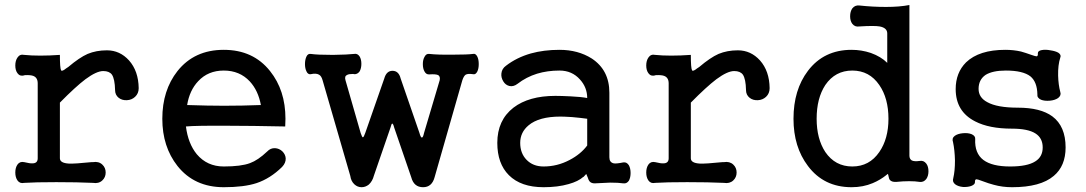

<svg xmlns="http://www.w3.org/2000/svg" viewBox="-20 -741 4400 778"><path d="M132.8 -403.3V-99.6Q132.8 -80.1 113.3 -79.1Q101.6 -78.1 78.1 -84Q60.5 -87.9 50.8 -74.2Q42 -61.5 42 -42Q42 -22.5 50.8 -9.8Q60.5 3.9 78.1 0Q121.1 -2.9 208 -2.9Q294.9 -2.9 356.4 0Q379.9 3.9 394.5 -9.8Q408.2 -22.5 408.2 -42Q408.2 -61.5 394.5 -74.2Q379.9 -87.9 356.4 -84H350.6Q283.2 -77.1 259.8 -78.1Q222.7 -80.1 222.7 -99.6V-325.2Q286.1 -389.6 326.2 -419.9Q371.1 -453.1 398.4 -453.1Q422.9 -453.1 433.6 -438.5Q445.3 -420.9 446.3 -376Q446.3 -356.4 460.9 -344.7Q474.6 -334 494.1 -335Q513.7 -335.9 527.3 -348.6Q542 -362.3 542 -383.8Q541 -453.1 502.9 -496.1Q465.8 -537.1 413.1 -537.1Q370.1 -537.1 335 -522.5Q301.8 -507.8 256.8 -469.7L248 -463.9Q231.4 -450.2 227.5 -456.1Q222.7 -464.8 222.7 -518.6Q180.7 -515.6 143.6 -515.6Q106.4 -515.6 78.1 -518.6Q60.5 -522.5 50.8 -507.8Q42 -495.1 42 -475.6Q42 -456.1 50.8 -444.3Q60.5 -430.7 78.1 -435.5L80.1 -436.5Q103.5 -437.5 114.3 -433.6Q132.8 -426.8 132.8 -403.3Z M886.7 -539.1Q767.6 -539.1 699.2 -453.1Q637.7 -375 637.7 -259.8Q637.7 -146.5 699.2 -68.4Q767.6 17.6 886.7 17.6Q968.8 17.6 1019.5 1Q1075.2 -17.6 1123 -64.5Q1138.7 -81.1 1137.7 -99.6Q1136.7 -115.2 1124 -127.9Q1111.3 -139.6 1094.7 -140.6Q1076.2 -141.6 1062.5 -127Q1025.4 -91.8 993.2 -80.1Q957 -66.4 886.7 -66.4Q819.3 -66.4 777.3 -116.2Q742.2 -159.2 733.4 -228.5Q772.5 -232.4 909.2 -231.4Q994.1 -231.4 1135.7 -228.5L1136.7 -259.8Q1136.7 -375 1074.2 -453.1Q1005.9 -539.1 886.7 -539.1ZM886.7 -455.1Q951.2 -455.1 992.2 -411.1Q1026.4 -374 1037.1 -315.4Q961.9 -312.5 887.7 -312.5Q823.2 -312.5 738.3 -315.4Q748 -375 783.2 -412.1Q823.2 -455.1 886.7 -455.1Z M1287.1 -416 1399.4 -28.3Q1402.3 -6.8 1416 5.9Q1428.7 17.6 1445.3 17.6Q1460.9 17.6 1474.6 6.8Q1489.3 -6.8 1495.1 -29.3L1562.5 -224.6Q1566.4 -240.2 1569.3 -240.2Q1573.2 -240.2 1577.1 -224.6L1646.5 -22.5Q1657.2 17.6 1694.3 17.6Q1730.5 17.6 1741.2 -23.4L1853.5 -416Q1859.4 -433.6 1867.2 -438.5Q1876 -443.4 1896.5 -440.4Q1907.2 -437.5 1914.1 -451.2Q1919.9 -462.9 1919.9 -481.4Q1919.9 -500 1914.1 -511.7Q1907.2 -525.4 1896.5 -522.5Q1875 -519.5 1816.4 -519.5Q1753.9 -518.6 1719.7 -522.5Q1707 -524.4 1700.2 -510.7Q1693.4 -499 1693.4 -481.4Q1693.4 -462.9 1700.2 -451.2Q1707 -438.5 1719.7 -439.5Q1746.1 -441.4 1755.9 -436.5Q1764.6 -430.7 1761.7 -416L1698.2 -202.1Q1694.3 -183.6 1689.5 -183.6Q1684.6 -183.6 1679.7 -202.1L1603.5 -422.9Q1595.7 -454.1 1570.3 -454.1Q1545.9 -454.1 1537.1 -422.9L1460 -202.1Q1454.1 -184.6 1450.2 -184.6Q1447.3 -184.6 1441.4 -202.1L1379.9 -416Q1375 -432.6 1386.7 -437.5Q1393.6 -441.4 1411.1 -441.4L1415 -440.4Q1428.7 -439.5 1437.5 -452.1Q1444.3 -464.8 1444.3 -482.4Q1444.3 -500 1437.5 -511.7Q1428.7 -525.4 1415 -522.5Q1389.6 -519.5 1329.1 -518.6Q1265.6 -518.6 1239.3 -522.5Q1227.5 -524.4 1221.7 -511.7Q1215.8 -499 1215.8 -481.4Q1215.8 -463.9 1221.7 -452.1Q1227.5 -438.5 1239.3 -440.4Q1260.7 -445.3 1272.5 -438.5Q1282.2 -433.6 1287.1 -416Z M2343.8 -23.4 2355.5 -36.1 2361.3 -22.5Q2365.2 -9.8 2369.1 -5.9Q2376 2 2389.6 2Q2429.7 0 2452.1 -1Q2487.3 -1 2505.9 2Q2519.5 3.9 2528.3 -8.8Q2535.2 -21.5 2535.2 -40Q2535.2 -58.6 2528.3 -71.3Q2519.5 -85 2505.9 -83Q2477.5 -77.1 2466.8 -79.1Q2449.2 -83 2449.2 -103.5V-365.2Q2449.2 -457 2377.9 -503.9Q2322.3 -539.1 2247.1 -539.1Q2183.6 -539.1 2130.9 -524.4Q2073.2 -507.8 2030.3 -474.6Q2013.7 -462.9 2011.7 -443.4Q2009.8 -426.8 2019.5 -411.1Q2028.3 -396.5 2043.9 -392.6Q2060.5 -388.7 2077.1 -401.4Q2112.3 -428.7 2156.2 -442.4Q2198.2 -455.1 2247.1 -455.1Q2297.9 -455.1 2330.1 -418.9Q2359.4 -386.7 2359.4 -343.8Q2335 -348.6 2292 -350.6Q2254.9 -352.5 2230.5 -352.5Q2123 -352.5 2060.5 -304.7Q1995.1 -253.9 1995.1 -162.1Q1995.1 -78.1 2042 -31.2Q2090.8 17.6 2182.6 17.6Q2240.2 17.6 2284.2 4.9Q2323.2 -5.9 2343.8 -24.4ZM2359.4 -151.4Q2333 -116.2 2288.1 -92.8Q2238.3 -66.4 2182.6 -66.4Q2139.6 -66.4 2113.3 -93.8Q2087.9 -120.1 2087.9 -162.1Q2087.9 -205.1 2122.1 -233.4Q2164.1 -268.6 2251 -268.6Q2265.6 -268.6 2297.9 -266.6Q2331.1 -263.7 2359.4 -259.8Z M2689.5 -403.3V-99.6Q2689.5 -80.1 2669.9 -79.1Q2658.2 -78.1 2634.8 -84Q2617.2 -87.9 2607.4 -74.2Q2598.6 -61.5 2598.6 -42Q2598.6 -22.5 2607.4 -9.8Q2617.2 3.9 2634.8 0Q2677.7 -2.9 2764.6 -2.9Q2851.6 -2.9 2913.1 0Q2936.5 3.9 2951.2 -9.8Q2964.8 -22.5 2964.8 -42Q2964.8 -61.5 2951.2 -74.2Q2936.5 -87.9 2913.1 -84H2907.2Q2839.8 -77.1 2816.4 -78.1Q2779.3 -80.1 2779.3 -99.6V-325.2Q2842.8 -389.6 2882.8 -419.9Q2927.7 -453.1 2955.1 -453.1Q2979.5 -453.1 2990.2 -438.5Q3002 -420.9 3002.9 -376Q3002.9 -356.4 3017.6 -344.7Q3031.2 -334 3050.8 -335Q3070.3 -335.9 3084 -348.6Q3098.6 -362.3 3098.6 -383.8Q3097.7 -453.1 3059.6 -496.1Q3022.5 -537.1 2969.7 -537.1Q2926.8 -537.1 2891.6 -522.5Q2858.4 -507.8 2813.5 -469.7L2804.7 -463.9Q2788.1 -450.2 2784.2 -456.1Q2779.3 -464.8 2779.3 -518.6Q2737.3 -515.6 2700.2 -515.6Q2663.1 -515.6 2634.8 -518.6Q2617.2 -522.5 2607.4 -507.8Q2598.6 -495.1 2598.6 -475.6Q2598.6 -456.1 2607.4 -444.3Q2617.2 -430.7 2634.8 -435.5L2636.7 -436.5Q2660.2 -437.5 2670.9 -433.6Q2689.5 -426.8 2689.5 -403.3Z M3575.2 -605.5V-486.3Q3549.8 -511.7 3508.8 -526.4Q3470.7 -539.1 3430.7 -539.1Q3318.4 -539.1 3253.9 -454.1Q3195.3 -377 3195.3 -259.8Q3195.3 -145.5 3253.9 -68.4Q3318.4 17.6 3430.7 17.6Q3477.5 17.6 3516.6 1Q3546.9 -11.7 3572.3 -32.2Q3576.2 -37.1 3578.1 -35.2Q3579.1 -34.2 3580.1 -28.3Q3582 -16.6 3585.9 -11.7Q3593.8 -2.9 3611.3 -3.9Q3639.6 -6.8 3664.1 -6.8Q3688.5 -6.8 3707 -3.9Q3722.7 -2 3733.4 -15.6Q3742.2 -28.3 3742.2 -46.9Q3742.2 -66.4 3733.4 -78.1Q3722.7 -91.8 3707 -88.9Q3684.6 -85.9 3674.8 -90.8Q3665 -96.7 3665 -110.4V-720.7Q3625 -712.9 3570.3 -712.9Q3516.6 -712.9 3461.9 -718.8Q3444.3 -720.7 3433.6 -707Q3424.8 -694.3 3424.8 -674.8Q3424.8 -656.2 3433.6 -644.5Q3444.3 -630.9 3461.9 -633.8Q3523.4 -637.7 3544.9 -633.8Q3575.2 -627.9 3575.2 -605.5ZM3433.6 -455.1Q3502.9 -455.1 3543 -396.5Q3580.1 -342.8 3580.1 -259.8Q3580.1 -178.7 3543 -125Q3502.9 -66.4 3433.6 -66.4Q3364.3 -66.4 3324.2 -125Q3289.1 -178.7 3289.1 -259.8Q3289.1 -342.8 3324.2 -396.5Q3364.3 -455.1 3433.6 -455.1Z M4053.7 -539.1Q3947.3 -539.1 3894.5 -488.3Q3852.5 -446.3 3852.5 -379.9Q3852.5 -289.1 3931.6 -249Q3988.3 -219.7 4080.1 -219.7Q4145.5 -219.7 4175.8 -200.2Q4205.1 -181.6 4205.1 -143.6Q4205.1 -105.5 4174.8 -86.9Q4142.6 -66.4 4073.2 -66.4Q4000 -66.4 3964.8 -92.8Q3928.7 -120.1 3931.6 -177.7Q3932.6 -190.4 3917 -197.3Q3902.3 -203.1 3881.8 -201.2Q3860.4 -199.2 3848.6 -190.4Q3835.9 -180.7 3841.8 -165Q3848.6 -132.8 3849.6 -90.8Q3849.6 -47.9 3842.8 -19.5Q3837.9 -3.9 3850.6 5.9Q3862.3 14.6 3881.8 16.6Q3900.4 17.6 3915 12.7Q3930.7 6.8 3930.7 -2.9Q3929.7 -13.7 3936.5 -14.6Q3941.4 -14.6 3959 -7.8Q3987.3 2.9 4006.8 7.8Q4042 17.6 4081.1 17.6Q4196.3 17.6 4250 -28.3Q4297.9 -68.4 4297.9 -143.6Q4297.9 -229.5 4244.1 -269.5Q4196.3 -304.7 4104.5 -304.7Q4020.5 -304.7 3980.5 -327.1Q3945.3 -345.7 3945.3 -380.9Q3945.3 -418 3973.6 -437.5Q4002 -455.1 4055.7 -455.1Q4125 -455.1 4155.3 -431.6Q4182.6 -409.2 4183.6 -358.4Q4181.6 -344.7 4198.2 -336.9Q4212.9 -331.1 4234.4 -333Q4254.9 -335 4267.6 -343.8Q4281.2 -354.5 4276.4 -368.2Q4268.6 -397.5 4267.6 -434.6Q4266.6 -477.5 4276.4 -507.8Q4281.2 -518.6 4268.6 -527.3Q4256.8 -534.2 4236.3 -537.1Q4216.8 -541 4201.2 -538.1Q4185.5 -535.2 4185.5 -525.4Q4186.5 -513.7 4180.7 -512.7Q4175.8 -512.7 4159.2 -518.6Q4134.8 -527.3 4117.2 -532.2Q4086.9 -539.1 4053.7 -539.1Z"/></svg>

Font: Gungsuh
Style: Regular
Weight: 400
Version: Version 2.21